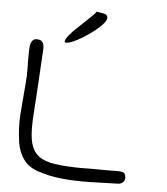

<svg xmlns="http://www.w3.org/2000/svg" viewBox="-53 -806 743 854"><g transform="rotate(5 318.0 -379.0)"><path d="M57.6 -416Q60.5 -452.1 59.6 -487.3Q58.6 -522.5 59.6 -558.6Q59.6 -566.4 60.5 -576.2Q61.5 -585.9 64.5 -594.2Q67.4 -602.5 74.2 -607.9Q81.1 -613.3 93.8 -612.3Q105.5 -611.3 111.8 -606Q118.2 -600.6 120.1 -592.3Q122.1 -584 122.1 -574.2Q122.1 -564.5 121.1 -555.7Q117.2 -486.3 113.3 -417.5Q109.4 -348.6 104.5 -279.3Q99.6 -212.9 105.5 -170.9Q111.3 -128.9 133.3 -104.5Q155.3 -80.1 196.3 -70.8Q237.3 -61.5 304.7 -59.6Q324.2 -58.6 343.8 -59.1Q363.3 -59.6 382.8 -59.6Q411.1 -59.6 440.4 -59.1Q469.7 -58.6 498 -59.6Q511.7 -60.5 522.5 -56.6Q533.2 -52.7 535.2 -36.1Q536.1 -20.5 526.9 -12.2Q517.6 -3.9 503.9 -3.9Q464.8 -2.9 425.8 -1.5Q386.7 0 347.7 0Q296.9 0 247.1 -5.4Q197.3 -10.7 147.5 -27.3Q105.5 -41 82.5 -71.3Q59.6 -101.6 51.8 -145.5Q41 -213.9 46.4 -281.2Q51.8 -348.6 57.6 -416ZM218.8 -627Q223.6 -635.7 234.4 -647.9Q245.1 -660.2 257.8 -672.4Q270.5 -684.6 284.7 -697.8Q298.8 -710.9 310.5 -722.2Q322.3 -733.4 331.5 -742.7Q340.8 -752 343.8 -757.8L377.9 -752Q393.6 -747.1 393.6 -735.8Q393.6 -724.6 382.3 -710.4Q371.1 -696.3 352.1 -680.7Q333 -665 312 -650.9Q291 -636.7 270.5 -626Q250 -615.2 238.8 -611.8Q227.5 -608.4 221.7 -608.4Q217.8 -608.4 215.8 -609.4Q213.9 -610.4 213.9 -613.3Q213.9 -618.2 218.8 -627Z"/></g></svg>

Font: Scriphy
Style: Regular
Weight: 400
Designer: Ala M. Lockhart
Foundry: Ala M. Lockhart
Version: Version 1.0 2021